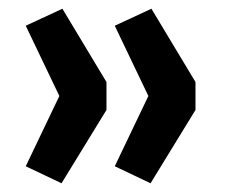

<svg xmlns="http://www.w3.org/2000/svg" viewBox="-20 -493 523 440"><path d="M121 -73 39 -112 116 -273 39 -434 123 -473 224 -305V-241ZM325 -73 243 -112 320 -273 243 -434 327 -473 428 -305V-241Z"/></svg>

Font: Nunitoga
Style: Bold
Weight: 700
Designer: Vernon Adams
Foundry: Vernon Adams
Version: Version 1.0